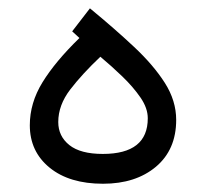

<svg xmlns="http://www.w3.org/2000/svg" viewBox="-20 -447 498 465"><path d="M172.4 -355 154.8 -371.1 197.8 -426.8Q257.3 -377.9 304.4 -333.7Q351.6 -289.6 379.2 -246.3Q406.7 -203.1 406.7 -156.7Q406.7 -84.5 357.7 -43.2Q308.6 -2 229.5 -2Q147.9 -2 100.1 -41Q52.2 -80.1 52.2 -143.6Q52.2 -197.8 83 -247.8Q113.8 -297.9 172.4 -355ZM337.9 -160.6Q337.9 -185.1 320.3 -210.7Q302.7 -236.3 276.4 -261.7Q250 -287.1 223.1 -309.6Q179.2 -268.1 150.1 -230.2Q121.1 -192.4 121.1 -151.4Q121.1 -117.2 147.9 -95.7Q174.8 -74.2 229 -74.2Q337.9 -74.2 337.9 -160.6Z"/></svg>

Font: Vazirmatn UI Light
Style: Regular
Weight: 300
Designer: Saber Rastikerdar
Foundry: Saber Rastikerdar
Version: Version 33.003